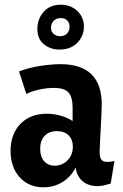

<svg xmlns="http://www.w3.org/2000/svg" viewBox="-20 -785 522 817"><path d="M165 12Q102 12 63.5 -31Q25 -74 25 -143Q25 -215 67 -258Q109 -301 179 -301Q208 -301 237 -293Q266 -285 289 -270V-326Q289 -373 271 -392Q253 -411 209 -411Q179 -411 145.5 -403.5Q112 -396 92 -385L61 -481Q76 -487 97 -493Q118 -499 142 -503Q166 -507 191 -509.5Q216 -512 237 -512Q413 -512 413 -340Q413 -325 411.5 -296Q410 -267 408.5 -235.5Q407 -204 405.5 -177Q404 -150 404 -139Q404 -116 411 -106Q418 -96 437 -96Q450 -96 467 -100L451 -4Q435 1 421.5 4Q408 7 394 7Q357 7 332 -13.5Q307 -34 302 -72Q282 -33 246 -10.5Q210 12 165 12ZM213 -80Q245 -80 267.5 -103Q290 -126 290 -161Q290 -191 272 -209Q254 -227 222 -227Q189 -227 170 -207Q151 -187 151 -152Q151 -119 167.5 -99.5Q184 -80 213 -80ZM139 -662Q139 -704 165.5 -734.5Q192 -765 240 -765Q259 -765 276.5 -758.5Q294 -752 307.5 -740Q321 -728 329 -710.5Q337 -693 337 -672Q337 -631 308.5 -602.5Q280 -574 233 -574Q195 -574 167 -596.5Q139 -619 139 -662ZM197 -667Q197 -650 208.5 -640.5Q220 -631 235 -631Q255 -631 265.5 -642.5Q276 -654 276 -671Q276 -688 266 -698Q256 -708 239 -708Q219 -708 208 -696Q197 -684 197 -667Z"/></svg>

Font: CantoraOne
Style: Regular
Weight: 400
Designer: Pablo Impallari, Rodrigo Fuenzalida
Foundry: Pablo Impallari
Version: Version 1.001; ttfautohint (v0.8) -G 200 -r 50